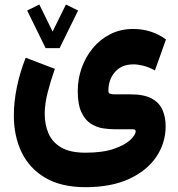

<svg xmlns="http://www.w3.org/2000/svg" viewBox="-20 -565 770 832"><path d="M177.7 -356.4 97.7 -519.5 150.4 -545.4 208 -428.2 265.6 -545.4 318.4 -519.5 238.3 -356.4ZM350.6 246.1Q245.6 246.1 176.5 205.6Q107.4 165 73.7 95Q40 24.9 40 -64.5Q40 -124 53.2 -187.7Q66.4 -251.5 91.3 -314.9L217.8 -266.6Q199.2 -213.9 186.5 -164.1Q173.8 -114.3 173.8 -71.8Q173.8 -25.9 189.9 12.5Q206.1 50.8 244.6 73.7Q283.2 96.7 350.6 96.7Q425.8 96.7 473.9 79.8Q522 63 544.9 41Q567.9 19 567.9 3.9Q567.9 -4.9 555.2 -4.9H476.1Q453.1 -4.9 425.8 -9Q398.4 -13.2 373.5 -29.1Q348.6 -44.9 332.8 -78.6Q316.9 -112.3 316.9 -170.9Q316.9 -222.2 333.7 -270Q350.6 -317.9 382.1 -356.2Q413.6 -394.5 458 -417Q502.4 -439.5 557.1 -439.5Q637.2 -439.5 699.2 -394L651.4 -259.8Q624.5 -274.4 600.6 -280.3Q576.7 -286.1 558.1 -286.1Q507.3 -286.1 478.5 -253.4Q449.7 -220.7 449.7 -171.4Q449.7 -160.6 458 -158.4Q466.3 -156.2 476.1 -156.2H545.4Q603.5 -156.2 636.7 -138.4Q669.9 -120.6 683.8 -89.4Q697.8 -58.1 697.8 -18.1Q697.8 54.7 657.2 114.7Q616.7 174.8 539.3 210.4Q461.9 246.1 350.6 246.1Z"/></svg>

Font: Vazirmatn FD NL Black
Style: Regular
Weight: 900
Designer: Saber Rastikerdar
Foundry: Saber Rastikerdar
Version: Version 33.003